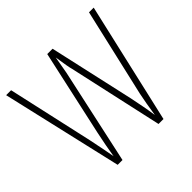

<svg xmlns="http://www.w3.org/2000/svg" viewBox="-175 -892 1070 1070"><g transform="rotate(-45 359.5 -357.0)"><path d="M174 0H212L335 -565C341 -601 347 -633 353 -667C362 -607 368 -572 372 -560L496 0H535L699 -714H662L542 -193C534 -153 525 -106 517 -50C509 -105 501 -145 488 -209L375 -714H333L221 -205C209 -147 199 -97 192 -50C188 -76 177 -129 161 -208L48 -714H9Z"/></g></svg>

Font: Kathrein 37 Thin Condensed
Style: Regular
Weight: 250
Width: 3
Designer: Lazydogs Typefoundry, based on Open Sans by Ascender Corporation
Foundry: Lazydogs Typefoundry
Version: Version 1.003;PS 001.003;hotconv 1.0.88;makeotf.lib2.5.64775